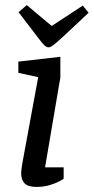

<svg xmlns="http://www.w3.org/2000/svg" viewBox="-20 -729 368 754"><path d="M123 5Q90 5 76.5 -9Q63 -23 63 -49Q63 -55 64.5 -65.5Q66 -76 67 -84L130 -426L52 -443V-487L217 -506V-425L157 -72H230V-27Q228 -25 213 -17Q198 -9 175 -2Q152 5 123 5ZM171 -543Q162 -543 152.5 -553Q143 -563 131 -579L53 -681L85 -709L183 -627L305 -707L328 -679L232 -589Q204 -563 191 -553Q178 -543 171 -543Z"/></svg>

Font: Faustina Light Medium
Style: Italic
Weight: 500
Italic angle: -8°
Version: Version 1.200